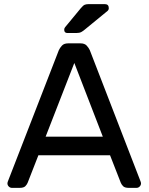

<svg xmlns="http://www.w3.org/2000/svg" viewBox="-20 -910 720 930"><path d="M16 0ZM513 -158H166L114 -25Q111 -17 103 -8.5Q95 0 75 0H38Q29 0 22.5 -6.5Q16 -13 16 -22Q16 -27 20 -36L265 -667Q270 -678 280 -689Q290 -700 310 -700H370Q390 -700 400 -689Q410 -678 415 -667L659 -36Q663 -27 663 -22Q663 -13 656.5 -6.5Q650 0 641 0H604Q584 0 576 -8.5Q568 -17 565 -25ZM201 -248H478L340 -605ZM372 -871Q383 -884 390.5 -887Q398 -890 409 -890H488Q507 -890 507 -870Q507 -863 502 -858L391 -767Q383 -760 374 -755Q365 -750 349 -750H307Q291 -750 291 -766Q291 -774 296 -779Z"/></svg>

Font: Rubik
Style: Regular
Weight: 400
Designer: Hubert & Fischer
Foundry: Hubert & Fischer
Version: Version 1.002; ttfautohint (v1.6)